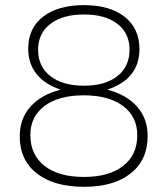

<svg xmlns="http://www.w3.org/2000/svg" viewBox="-20 -720 647 741"><path d="M56.2 -193.8Q56.2 -262.2 97.7 -308.6Q139.2 -355 213.9 -374Q153.8 -394 121.3 -434.1Q88.9 -474.1 88.9 -532.2Q88.9 -611.3 146.5 -655.8Q204.1 -700.2 304.2 -700.2Q403.8 -700.2 460.9 -655.3Q518.1 -610.4 518.1 -530.8Q518.1 -415 394 -374Q467.8 -355 508.8 -308.8Q549.8 -262.7 549.8 -194.8Q549.8 -102.5 484.4 -50.8Q418.9 1 304.2 1Q188.5 1 122.3 -50.5Q56.2 -102.1 56.2 -193.8ZM97.2 -199.2Q97.2 -122.6 151.9 -79.8Q206.5 -37.1 304.2 -37.1Q400.4 -37.1 455.1 -79.6Q509.8 -122.1 509.8 -198.2Q509.8 -270 454.8 -311Q399.9 -352.1 303.2 -352.1Q207 -352.1 152.1 -311.3Q97.2 -270.5 97.2 -199.2ZM127 -527.8Q127 -463.4 174.3 -426.3Q221.7 -389.2 304.2 -389.2Q386.2 -389.2 433.1 -426.3Q480 -463.4 480 -527.8Q480 -591.8 433.3 -627.9Q386.7 -664.1 304.2 -664.1Q221.7 -664.1 174.3 -627.7Q127 -591.3 127 -527.8Z"/></svg>

Font: Trueno UltraLight
Style: Regular
Weight: 250
Designer: Julieta Ulanovsky
Foundry: Julieta Ulanovsky
Version: Version 3.001b | FøM Fix